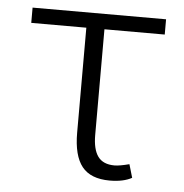

<svg xmlns="http://www.w3.org/2000/svg" viewBox="-44 -571 599 624"><g transform="rotate(5 255.5 -259.0)"><path d="M473.1 -478.5H276.4V-133.8Q276.4 -86.9 293.2 -63.7Q310.1 -40.5 347.2 -40.5Q363.8 -40.5 395.5 -48.8L408.2 -5.4Q380.4 9.8 335.9 9.8Q273.9 9.8 245.6 -25.6Q217.3 -61 217.3 -136.2V-478.5H37.6V-528.3H473.1Z"/></g></svg>

Font: SteelSelectRoboto
Style: Regular
Weight: 300
Designer: Google
Version: Version 2.137; 2017